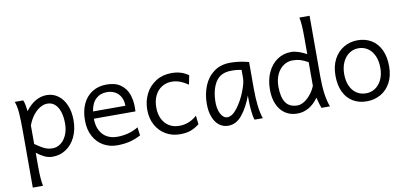

<svg xmlns="http://www.w3.org/2000/svg" viewBox="-87 -1079 3431 1617"><g transform="rotate(-10 1628.5 -270.5)"><path d="M145 -401.9Q181.2 -451.2 227.5 -479.5Q273.9 -507.8 326.7 -507.8Q381.8 -507.8 424.3 -476.1Q466.8 -444.3 490.2 -388.4Q513.7 -332.5 513.7 -261.2Q513.7 -179.7 483.9 -117.7Q454.1 -55.7 402.8 -21.7Q351.6 12.2 290 12.2Q253.4 12.2 222.4 -1.7Q191.4 -15.6 152.3 -44.9V73.2Q152.3 130.4 155.3 168.9Q158.2 207.5 164.6 239.3H77.1V-236.8Q77.1 -341.3 72.5 -400.6Q67.9 -460 52.7 -498H125.5Q139.2 -466.8 145 -401.9ZM300.8 -57.6Q336.9 -57.6 368.7 -80.8Q400.4 -104 419.4 -147Q438.5 -189.9 438.5 -246.6Q438.5 -304.2 424.3 -346.9Q410.2 -389.6 383.5 -412.8Q356.9 -436 320.3 -436Q289.6 -436 258.1 -418Q226.6 -399.9 198.7 -364.5Q170.9 -329.1 152.3 -279.3V-120.6Q190.4 -94.2 213.4 -81.3Q236.3 -68.4 256.1 -63Q275.9 -57.6 300.8 -57.6Z M684.1 -242.7Q684.6 -182.6 706.5 -141.1Q728.5 -99.6 766.1 -79.1Q803.7 -58.6 851.1 -58.6Q900.9 -58.6 945.8 -70.1Q990.7 -81.5 1033.7 -107.4L1043 -36.6Q992.2 -10.3 944.1 1Q896 12.2 838.9 12.2Q776.4 12.2 723.6 -17.3Q670.9 -46.9 639.4 -104.2Q607.9 -161.6 607.9 -241.7Q607.9 -322.3 636 -382.3Q664.1 -442.4 716.3 -475.1Q768.6 -507.8 838.9 -507.8Q914.1 -507.8 959.2 -474.6Q1004.4 -441.4 1022.7 -390.4Q1041 -339.4 1041 -279.8Q1040.5 -261.2 1040 -242.7ZM964.8 -304.2Q964.8 -347.7 947.5 -379.4Q930.2 -411.1 899.9 -427.7Q869.6 -444.3 831.5 -444.3Q773.4 -444.3 736.1 -409.2Q698.7 -374 688 -304.2Z M1376.5 12.2Q1311 12.2 1257.1 -18.8Q1203.1 -49.8 1171.6 -106.9Q1140.1 -164.1 1140.1 -239.3Q1140.1 -312.5 1171.4 -374Q1202.6 -435.5 1260.3 -471.7Q1317.9 -507.8 1393.6 -507.8Q1439.9 -507.8 1474.9 -496.3Q1509.8 -484.9 1538.6 -463.9L1522.9 -386.2Q1486.3 -411.1 1452.4 -423.6Q1418.5 -436 1382.8 -436Q1336.9 -436 1299.3 -413.1Q1261.7 -390.1 1240 -346.7Q1218.3 -303.2 1218.3 -244.1Q1218.3 -189 1238.5 -147Q1258.8 -105 1296.1 -81.8Q1333.5 -58.6 1382.8 -58.6Q1469.2 -58.6 1535.2 -118.7L1543.5 -43.9Q1503.9 -13.7 1467 -0.7Q1430.2 12.2 1376.5 12.2Z M1995.6 -167V-210Q1960 -113.8 1909.4 -50.8Q1858.9 12.2 1789.1 12.2Q1747.6 12.2 1714.4 -12.5Q1681.2 -37.1 1661.9 -85.2Q1642.6 -133.3 1642.6 -200.2Q1642.6 -281.7 1670.4 -351.8Q1698.2 -421.9 1755.6 -464.8Q1813 -507.8 1897 -507.8Q1973.6 -507.8 2054.7 -485.8V-258.8Q2054.7 -91.3 2086.4 0H2016.1Q2006.3 -22.5 2001 -74.2Q1995.6 -126 1995.6 -167ZM1894 -439.9Q1799.8 -439.9 1758.5 -372.3Q1717.3 -304.7 1717.3 -200.2Q1717.3 -160.2 1727.5 -127.9Q1737.8 -95.7 1755.4 -77.6Q1772.9 -59.6 1793.9 -59.6Q1836.4 -59.6 1879.6 -116.2Q1922.9 -172.9 1951.9 -246.6Q1981 -320.3 1981 -359.9V-431.6Q1963.4 -435.5 1945.8 -437.7Q1928.2 -439.9 1894 -439.9Z M2660.6 0H2587.9Q2582.5 -12.7 2575 -38.6Q2567.4 -64.5 2561 -91.8Q2525.4 -41 2479.7 -14.4Q2434.1 12.2 2379.9 12.2Q2321.3 12.2 2277.6 -17.1Q2233.9 -46.4 2210.4 -99.9Q2187 -153.3 2187 -224.6Q2187 -309.1 2217 -373.5Q2247.1 -438 2299.3 -472.9Q2351.6 -507.8 2416.5 -507.8Q2446.3 -507.8 2481.2 -496.1Q2516.1 -484.4 2548.8 -466.3V-603Q2548.8 -665 2546.1 -708.5Q2543.5 -752 2536.6 -781.2H2624V-258.8Q2624 -95.2 2660.6 0ZM2416.5 -436Q2375 -436 2339.6 -412.1Q2304.2 -388.2 2283 -343.3Q2261.7 -298.3 2261.7 -239.3Q2261.7 -147.5 2293.5 -101.3Q2325.2 -55.2 2393.6 -55.2Q2423.3 -55.2 2453.9 -75.2Q2484.4 -95.2 2509.5 -127.4Q2534.7 -159.7 2548.8 -195.3V-397.5Q2510.3 -418.9 2481.7 -427.5Q2453.1 -436 2416.5 -436Z M2985.4 -507.8Q3052.2 -507.8 3103 -477.1Q3153.8 -446.3 3181.9 -387.5Q3210 -328.6 3210 -246.1Q3210 -165 3178.5 -106.4Q3147 -47.9 3093.5 -17.8Q3040 12.2 2975.6 12.2Q2908.7 12.2 2857.9 -17.6Q2807.1 -47.4 2779.1 -105.5Q2751 -163.6 2751 -246.1Q2751 -327.6 2782.5 -386.7Q2814 -445.8 2867.4 -476.8Q2920.9 -507.8 2985.4 -507.8ZM2980.5 -55.2Q3022.9 -55.2 3058.1 -78.1Q3093.3 -101.1 3114 -144.3Q3134.8 -187.5 3134.8 -246.1Q3134.8 -305.7 3115 -349.6Q3095.2 -393.6 3060.3 -417Q3025.4 -440.4 2980.5 -440.4Q2938 -440.4 2902.6 -416.7Q2867.2 -393.1 2846.4 -348.9Q2825.7 -304.7 2825.7 -246.1Q2825.7 -187 2845.5 -143.8Q2865.2 -100.6 2900.4 -77.9Q2935.5 -55.2 2980.5 -55.2Z"/></g></svg>

Font: Lesson One Light
Style: Regular
Weight: 300
Designer: But Ko, Victor Gaultney, Annie Olsen, Julie Remington, Don Collingsworth, Eric Hays, Becca Hirsbrunner
Version: Version 1.100